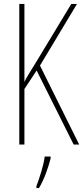

<svg xmlns="http://www.w3.org/2000/svg" viewBox="-20 -734 422 975"><path d="M382 0 183 -401 371 -714H342L160 -413C132 -368 112 -336 104 -318V-714H78V0H104V-282L166 -376L354 0ZM237 71V61H207C203 101 179 175 165 211V221H178C205 176 225 117 237 71Z"/></svg>

Font: Noto Sans Bengali ExtraCondensed Thin
Style: Regular
Weight: 100
Width: 2
Designer: Joana Ranito - Universal Thirst; Jelle Bosma - Monotype Design Team
Foundry: Universal Thirst ehf.
Version: Version 3.000